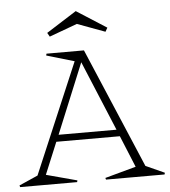

<svg xmlns="http://www.w3.org/2000/svg" viewBox="-87 -832 779 882"><g transform="rotate(-5 303.0 -391.5)"><path d="M294.9 -783.2 433.1 -694.8 422.9 -676.8 294.9 -724.1 166 -676.8 155.8 -694.8ZM-32.2 -7.8 54.2 -45.9 270 -554.2 142.1 -591.8 144 -600.1H316.9L551.8 -46.9L638.2 -7.8L636.2 0H366.2L363.8 -7.8L506.8 -46.9L446.8 -192.9H153.8L92.8 -45.9L234.9 -7.8L232.9 0H-29.8ZM167 -224.1H434.1L299.8 -546.9Z"/></g></svg>

Font: Halibut Thin
Style: Regular
Weight: 250
Designer: Matteo Maggi
Foundry: Collletttivo
Version: Version 3.080 | FøM Fix